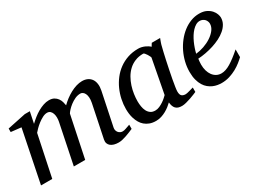

<svg xmlns="http://www.w3.org/2000/svg" viewBox="-38 -920 1807 1358"><g transform="rotate(-30 865.5 -241.0)"><path d="M772.9 -25.9Q760.3 -20.5 744.4 -13.9Q728.5 -7.3 711.7 -1.5Q694.8 4.4 678.2 8.3Q661.6 12.2 647 12.2Q626.5 12.2 610.1 7.6Q593.8 2.9 582.8 -5.9Q571.8 -14.6 567.1 -27.8Q562.5 -41 565.9 -58.1L621.1 -325.2Q626 -350.1 624.5 -368.7Q623 -387.2 616.9 -399.4Q610.8 -411.6 601.8 -417.7Q592.8 -423.8 583 -423.8Q560.1 -423.8 538.3 -413.6Q516.6 -403.3 498.5 -389.4Q480.5 -375.5 467.3 -361.1Q454.1 -346.7 449.2 -337.9L378.9 0H286.1L353 -326.2Q356.4 -342.3 356.2 -359.6Q356 -377 351.3 -391.1Q346.7 -405.3 336.9 -414.6Q327.1 -423.8 311 -423.8Q293.5 -423.8 273.7 -413.6Q253.9 -403.3 235.6 -389.2Q217.3 -375 202.4 -360.1Q187.5 -345.2 180.2 -335.9L109.9 0H18.1L104 -424.8L21 -434.1V-462.9L170.9 -494.1H211.9L192.9 -401.9Q211.4 -419.4 232.4 -436.3Q253.4 -453.1 275.9 -465.8Q298.3 -478.5 321.3 -486.3Q344.2 -494.1 366.2 -494.1Q391.1 -494.1 407.5 -484.9Q423.8 -475.6 433.8 -461.7Q443.8 -447.8 448.5 -431.6Q453.1 -415.5 455.1 -401.9Q473.1 -419.9 495.1 -436.5Q517.1 -453.1 541 -466.1Q564.9 -479 589.6 -486.6Q614.3 -494.1 637.2 -494.1Q662.1 -494.1 680.9 -485.1Q699.7 -476.1 711.2 -459.5Q722.7 -442.9 725.8 -419.4Q729 -396 723.1 -367.2L667 -97.2Q664.6 -85 667.5 -75Q670.4 -64.9 676.5 -57.6Q682.6 -50.3 691.4 -46.1Q700.2 -42 710 -42Q722.2 -42 738.3 -47.9Q754.4 -53.7 772.9 -60.1Z M1147 -392.1Q1147.5 -394.5 1143.3 -403.3Q1139.2 -412.1 1133.3 -421.6Q1127.4 -431.2 1120.8 -438.5Q1114.3 -445.8 1109.9 -445.8Q1071.8 -445.8 1041.7 -433.3Q1011.7 -420.9 989.3 -399.7Q966.8 -378.4 950.9 -350.6Q935.1 -322.8 925.3 -292.5Q915.5 -262.2 911.1 -231.4Q906.7 -200.7 906.7 -172.9Q906.7 -151.9 910.2 -130.9Q913.6 -109.9 922.1 -92.8Q930.7 -75.7 945.6 -64.9Q960.4 -54.2 983.9 -54.2Q1001.5 -54.2 1019 -62Q1036.6 -69.8 1051.8 -80.1Q1066.9 -90.3 1078.1 -100.6Q1089.4 -110.8 1094.7 -116.2ZM1293.9 -26.9Q1288.1 -24.4 1272.5 -17.8Q1256.8 -11.2 1237.5 -4.6Q1218.3 2 1198.5 7.1Q1178.7 12.2 1164.1 12.2Q1146 12.2 1133.5 7.8Q1121.1 3.4 1113 -5.4Q1105 -14.2 1100.6 -26.9Q1096.2 -39.6 1094.7 -56.2Q1083.5 -45.4 1068.4 -33.4Q1053.2 -21.5 1034.9 -11.2Q1016.6 -1 995.8 5.6Q975.1 12.2 952.6 12.2Q923.3 12.2 901.1 3.9Q878.9 -4.4 862.8 -18.3Q846.7 -32.2 836.2 -50.5Q825.7 -68.8 819.3 -88.6Q813 -108.4 810.5 -128.7Q808.1 -148.9 808.1 -167Q808.1 -205.6 816.4 -244.9Q824.7 -284.2 841.1 -320.6Q857.4 -356.9 881.8 -388.7Q906.2 -420.4 938.2 -443.8Q970.2 -467.3 1009.5 -480.7Q1048.8 -494.1 1095.7 -494.1Q1109.4 -494.1 1122.8 -491Q1136.2 -487.8 1147.9 -482.7Q1159.7 -477.5 1169.4 -471.2Q1179.2 -464.8 1186 -458L1200.7 -481.9H1269Q1266.6 -476.1 1263.7 -468Q1260.7 -460 1257.8 -451.7Q1254.9 -443.4 1252.7 -436Q1250.5 -428.7 1250 -424.8Q1246.6 -411.6 1240.2 -385Q1233.9 -358.4 1226.8 -325.2Q1219.7 -292 1212.2 -255.6Q1204.6 -219.2 1198.7 -186.8Q1192.9 -154.3 1189 -129.2Q1185.1 -104 1185.1 -92.8Q1185.1 -66.4 1196.3 -56.6Q1207.5 -46.9 1228 -46.9Q1232.9 -46.9 1242.4 -49.1Q1252 -51.3 1262.2 -54.2Q1272.5 -57.1 1281.2 -59.6Q1290 -62 1293.9 -63Z M1625 -394Q1625 -403.8 1621.1 -413.3Q1617.2 -422.9 1610.4 -430.2Q1603.5 -437.5 1593.3 -442.1Q1583 -446.8 1570.8 -446.8Q1554.2 -446.8 1539.1 -438Q1523.9 -429.2 1510 -414.6Q1496.1 -399.9 1484.1 -380.9Q1472.2 -361.8 1462.6 -340.8Q1453.1 -319.8 1445.8 -298.3Q1438.5 -276.9 1434.1 -257.8Q1465.8 -260.7 1499.8 -272.5Q1533.7 -284.2 1561.5 -302.5Q1589.4 -320.8 1607.2 -344.2Q1625 -367.7 1625 -394ZM1713.9 -393.1Q1713.9 -365.7 1701.2 -342.8Q1688.5 -319.8 1666.7 -301.3Q1645 -282.7 1616.5 -268.3Q1587.9 -253.9 1556.4 -243.9Q1524.9 -233.9 1492.2 -227.8Q1459.5 -221.7 1429.7 -220.2Q1428.2 -210.4 1427 -196.8Q1425.8 -183.1 1425.8 -173.8Q1425.8 -146.5 1432.4 -123.5Q1439 -100.6 1451.4 -83.7Q1463.9 -66.9 1481.4 -57.4Q1499 -47.9 1521 -47.9Q1554.7 -47.9 1595.2 -72.3Q1635.7 -96.7 1690.9 -145V-82Q1676.8 -68.4 1656.2 -52Q1635.7 -35.6 1609.6 -21.2Q1583.5 -6.8 1552.7 2.7Q1522 12.2 1487.8 12.2Q1472.7 12.2 1454.8 9.3Q1437 6.3 1419.4 -1.2Q1401.9 -8.8 1385.5 -22Q1369.1 -35.2 1356.7 -55.4Q1344.2 -75.7 1336.7 -103.8Q1329.1 -131.8 1329.1 -169.9Q1329.1 -209.5 1338.6 -248.8Q1348.1 -288.1 1365.5 -324Q1382.8 -359.9 1407.2 -390.9Q1431.6 -421.9 1460.9 -444.6Q1490.2 -467.3 1523.7 -480.2Q1557.1 -493.2 1592.8 -493.2Q1627.4 -493.2 1650.6 -481.7Q1673.8 -470.2 1688 -454.1Q1702.1 -438 1708 -420.9Q1713.9 -403.8 1713.9 -393.1Z"/></g></svg>

Font: Charis SIL Cyr
Style: Italic
Weight: 400
Italic angle: -11°
Foundry: SIL International
Version: Version 5.000